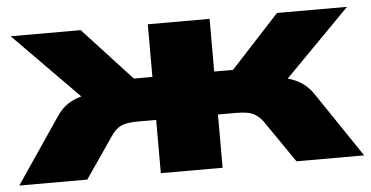

<svg xmlns="http://www.w3.org/2000/svg" viewBox="-41 -578 1256 650"><g transform="rotate(-5 586.5 -253.0)"><path d="M0 0 150 -221Q168 -248 188.5 -261.5Q209 -275 235 -282Q261 -289 295 -292L284 -233L15 -506H253L418 -327H481V-506H691V-327H755L920 -506H1158L889 -233L878 -292Q911 -288 936.5 -281.5Q962 -275 983.5 -261Q1005 -247 1023 -221L1172 0H942L843 -144Q832 -158 820 -166.5Q808 -175 791.5 -178Q775 -181 753 -181H691V0H481V-181H420Q398 -181 381 -178Q364 -175 352 -166.5Q340 -158 330 -144L231 0Z"/></g></svg>

Font: Nunito Sans 7pt Expanded Black
Style: Regular
Weight: 900
Width: 7
Designer: Vernon Adams
Foundry: Vernon Adams
Version: Version 3.101;gftools[0.9.27]